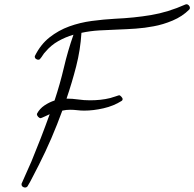

<svg xmlns="http://www.w3.org/2000/svg" viewBox="-20 -841 902 892"><path d="M862.3 -804.7Q862.3 -798.8 858.4 -795.9Q827.1 -764.6 782.2 -745.6Q737.3 -726.6 693.4 -718.8Q652.3 -710.9 610.4 -708Q568.4 -705.1 525.9 -703.6Q483.4 -702.1 441.4 -699.7Q399.4 -697.3 358.4 -688.5Q353.5 -609.4 334 -533.2Q314.5 -457 289.1 -382.8Q316.4 -382.8 343.3 -378.9Q370.1 -375 397.5 -375Q421.9 -375 445.8 -377.4Q469.7 -379.9 493.2 -385.7Q496.1 -386.7 502.4 -388.7Q508.8 -390.6 515.1 -392.6Q521.5 -394.5 526.9 -396.5Q532.2 -398.4 533.2 -398.4Q538.1 -398.4 543.9 -391.6Q549.8 -384.8 549.8 -380.9Q549.8 -375 544.9 -372.1Q507.8 -348.6 460.9 -337.9Q414.1 -327.1 371.1 -327.1Q354.5 -327.1 338.4 -329.1Q322.3 -331.1 305.7 -331.1Q296.9 -331.1 287.6 -330.1Q278.3 -329.1 269.5 -327.1Q246.1 -262.7 218.8 -199.2Q191.4 -135.7 160.2 -74.2Q147.5 -50.8 134.3 -23.9Q121.1 2.9 107.4 25.4Q102.5 30.3 96.7 30.3Q90.8 30.3 85.4 26.4Q80.1 22.5 80.1 15.6V12.7Q90.8 -12.7 103 -39.1Q115.2 -65.4 126 -90.8Q170.9 -199.2 210.9 -310.5Q209 -309.6 202.6 -306.6Q196.3 -303.7 189 -300.3Q181.6 -296.9 175.8 -294.4Q169.9 -292 168.9 -292Q163.1 -292 157.2 -298.3Q151.4 -304.7 151.4 -310.5L152.3 -313.5Q164.1 -335.9 186.5 -351.1Q209 -366.2 233.4 -374Q258.8 -450.2 276.9 -527.3Q294.9 -604.5 321.3 -679.7Q284.2 -668.9 250.5 -649.9Q216.8 -630.9 191.4 -600.6Q183.6 -592.8 178.7 -584.5Q173.8 -576.2 167 -568.4Q164.1 -563.5 158.2 -563.5Q152.3 -563.5 147 -567.4Q141.6 -571.3 141.6 -578.1Q141.6 -581.1 142.6 -582Q168.9 -634.8 210.4 -667.5Q252 -700.2 301.8 -718.3Q351.6 -736.3 406.7 -743.7Q461.9 -751 514.6 -753.9Q602.5 -757.8 681.6 -771Q760.7 -784.2 841.8 -820.3Q843.8 -821.3 846.7 -821.3Q852.5 -821.3 857.4 -815.9Q862.3 -810.5 862.3 -804.7Z"/></svg>

Font: Calligraffitti
Style: Regular
Weight: 400
Designer: Dathan Boardman
Foundry: Open Window
Version: Version 1.002